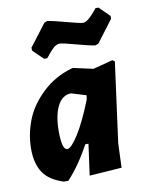

<svg xmlns="http://www.w3.org/2000/svg" viewBox="-83 -775 636 843"><g transform="rotate(-10 235.5 -353.0)"><path d="M415 -716 461 -671V-658L387 -560L373 -555Q349 -558 290.5 -574Q232 -590 219 -590Q215 -590 211.5 -589Q208 -588 204.5 -586Q201 -584 198 -582.5Q195 -581 190.5 -576.5Q186 -572 184 -570Q182 -568 177 -562.5Q172 -557 170 -554.5Q168 -552 162.5 -545Q157 -538 155 -536H141L95 -581V-594L170 -692L183 -697Q207 -694 265.5 -678Q324 -662 337 -662Q342 -662 346 -663.5Q350 -665 355.5 -668.5Q361 -672 364 -674.5Q367 -677 373.5 -683.5Q380 -690 382.5 -693Q385 -696 392.5 -704.5Q400 -713 402 -716ZM255 -474H261L347 -455L435 -478L445 -471L397 -114L393 -6L249 4L268 -135H254Q208 -50 153 10H133Q69 -10 42.5 -50.5Q16 -91 16 -155Q16 -221 40.5 -283.5Q65 -346 121 -399Q177 -452 255 -474ZM149 -211Q149 -128 173 -128Q190 -128 223 -179.5Q256 -231 294 -327L297 -346L231 -366Q192 -366 170.5 -324Q149 -282 149 -211Z"/></g></svg>

Font: Alegreya Sans SC ExtraBold
Style: Italic
Weight: 800
Italic angle: -7°
Designer: Juan Pablo del Peral
Foundry: Huerta Tipografica
Version: Version 2.007